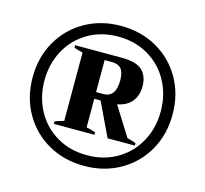

<svg xmlns="http://www.w3.org/2000/svg" viewBox="-105 -843 1041 973"><g transform="rotate(15 415.0 -357.0)"><path d="M782 -357Q782 -252 734.5 -168.5Q687 -85 603.5 -37.5Q520 10 415 10Q310 10 226.5 -37.5Q143 -85 95.5 -168.5Q48 -252 48 -357Q48 -462 95.5 -545.5Q143 -629 226.5 -676.5Q310 -724 415 -724Q520 -724 603.5 -676.5Q687 -629 734.5 -545.5Q782 -462 782 -357ZM720 -357Q720 -444 681.5 -515Q643 -586 573.5 -627Q504 -668 415 -668Q326 -668 256.5 -627Q187 -586 148.5 -515Q110 -444 110 -357Q110 -270 148.5 -199Q187 -128 256.5 -87Q326 -46 415 -46Q504 -46 573.5 -87Q643 -128 681.5 -199Q720 -270 720 -357ZM638 -169V-156H495L411 -332H378V-182Q397 -179 426 -169V-156H213V-170Q228 -175 241.5 -179Q255 -183 260 -184V-543Q229 -550 214 -556V-569H458Q536 -569 567 -539Q598 -509 598 -455Q598 -408 572.5 -376Q547 -344 497 -335L592 -183Q614 -178 638 -169ZM378 -367H416Q481 -367 481 -456Q481 -497 465.5 -516Q450 -535 416 -535H378Z"/></g></svg>

Font: Trirong Black
Style: Regular
Weight: 900
Designer: Katatrad Team
Foundry: CadsonDemak
Version: Version 1.001